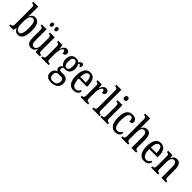

<svg xmlns="http://www.w3.org/2000/svg" viewBox="350 -2408 4294 4294"><g transform="rotate(45 2497.5 -261.0)"><path d="M290 10C390 10 451 -76 451 -269C451 -461 395 -546 295 -546C229 -546 193 -505 170 -443H168C169 -474 171 -539 171 -575V-760H14V-719H20C55 -719 84 -711 84 -651V-113C84 -50 54 -41 20 -41H14V0H147L163 -78H169C191 -26 229 10 290 10ZM272 -46C194 -46 170 -125 170 -270C170 -414 196 -492 271 -492C336 -492 362 -421 362 -271C362 -125 336 -46 272 -46Z M816 -640C838 -640 858 -653 858 -692C858 -732 838 -745 816 -745C792 -745 773 -732 773 -692C773 -653 792 -640 816 -640ZM672 -640C694 -640 715 -653 715 -692C715 -732 694 -745 672 -745C649 -745 631 -732 631 -692C631 -653 649 -640 672 -640ZM708 10C762 10 803 -11 832 -82H836L848 0H983V-41H979C945 -41 917 -49 917 -109V-536H768V-495H771C805 -495 830 -486 830 -422V-215C830 -117 803 -51 738 -51C678 -51 661 -97 661 -188V-536H510V-495H514C549 -495 574 -486 574 -428V-186C574 -48 618 10 708 10Z M1026 0H1260V-41H1241C1207 -41 1180 -49 1180 -108V-276C1180 -370 1205 -483 1254 -483C1285 -483 1295 -460 1295 -405C1350 -405 1374 -431 1374 -471C1374 -516 1348 -546 1295 -546C1230 -546 1199 -492 1177 -428H1174L1161 -536H1027V-495H1030C1065 -495 1092 -486 1092 -427V-113C1092 -50 1064 -41 1029 -41H1026Z M1570 238C1716 238 1785 167 1785 54C1785 -23 1746 -89 1648 -89H1565C1532 -89 1511 -101 1511 -134C1511 -164 1527 -185 1541 -198C1552 -194 1576 -192 1589 -192C1691 -192 1740 -265 1740 -366C1740 -427 1724 -461 1704 -488C1714 -497 1723 -504 1737 -504C1752 -504 1765 -485 1765 -463C1795 -463 1808 -488 1808 -516C1808 -544 1793 -568 1762 -568C1724 -568 1697 -528 1682 -512C1659 -532 1629 -546 1589 -546C1484 -546 1432 -476 1432 -361C1432 -295 1462 -235 1509 -210C1477 -187 1451 -158 1451 -118C1451 -75 1476 -54 1500 -42C1448 -29 1400 14 1400 93C1400 184 1456 238 1570 238ZM1587 -237C1535 -237 1512 -278 1512 -364C1512 -455 1535 -500 1586 -500C1640 -500 1661 -457 1661 -365C1661 -277 1641 -237 1587 -237ZM1572 191C1502 191 1472 146 1472 86C1472 8 1514 -14 1554 -14H1636C1685 -14 1712 7 1712 68C1712 136 1679 191 1572 191Z M2047 10C2149 10 2194 -50 2194 -91C2194 -109 2185 -119 2174 -124C2155 -81 2120 -45 2065 -45C1989 -45 1947 -114 1946 -264H2209V-304C2209 -462 2145 -546 2039 -546C1924 -546 1858 -452 1858 -264C1858 -90 1925 10 2047 10ZM2123 -313H1947C1950 -430 1981 -496 2041 -496C2100 -496 2122 -422 2123 -313Z M2270 0H2504V-41H2485C2451 -41 2424 -49 2424 -108V-276C2424 -370 2449 -483 2498 -483C2529 -483 2539 -460 2539 -405C2594 -405 2618 -431 2618 -471C2618 -516 2592 -546 2539 -546C2474 -546 2443 -492 2421 -428H2418L2405 -536H2271V-495H2274C2309 -495 2336 -486 2336 -427V-113C2336 -50 2308 -41 2273 -41H2270Z M2641 0H2872V-41H2863C2824 -41 2800 -52 2800 -115V-760H2641V-719H2651C2682 -719 2713 -710 2713 -651V-115C2713 -52 2689 -41 2651 -41H2641Z M3012 -641C3041 -641 3064 -656 3064 -698C3064 -740 3041 -755 3012 -755C2983 -755 2962 -740 2962 -698C2962 -656 2983 -641 3012 -641ZM2900 0H3132V-41H3122C3083 -41 3059 -52 3059 -115V-536H2905V-495H2915C2952 -495 2973 -484 2973 -425V-110C2973 -51 2948 -41 2910 -41H2900Z M3370 10C3471 10 3509 -47 3509 -89C3509 -108 3503 -119 3493 -127C3475 -84 3439 -45 3382 -45C3307 -45 3273 -123 3273 -266C3273 -445 3310 -497 3367 -497C3417 -497 3430 -446 3430 -384C3486 -384 3509 -398 3509 -444C3509 -509 3456 -546 3366 -546C3264 -546 3185 -479 3185 -265C3185 -70 3261 10 3370 10Z M3554 0H3774V-41H3772C3737 -41 3710 -48 3710 -108V-321C3710 -421 3736 -484 3799 -484C3858 -484 3879 -434 3879 -347V0H4027V-41H4025C3989 -41 3966 -50 3966 -113V-349C3966 -486 3920 -546 3835 -546C3766 -546 3729 -501 3710 -454H3707C3707 -462 3710 -499 3710 -531V-760H3554V-719H3561C3592 -719 3623 -710 3623 -651V-113C3623 -50 3595 -41 3561 -41H3554Z M4280 10C4382 10 4427 -50 4427 -91C4427 -109 4418 -119 4407 -124C4388 -81 4353 -45 4298 -45C4222 -45 4180 -114 4179 -264H4442V-304C4442 -462 4378 -546 4272 -546C4157 -546 4091 -452 4091 -264C4091 -90 4158 10 4280 10ZM4356 -313H4180C4183 -430 4214 -496 4274 -496C4333 -496 4355 -422 4356 -313Z M4500 0H4721V-41H4716C4681 -41 4656 -48 4656 -108V-321C4656 -405 4678 -485 4749 -485C4805 -485 4825 -432 4825 -347V0H4973V-41H4969C4934 -41 4911 -50 4911 -113V-349C4911 -486 4864 -546 4780 -546C4722 -546 4684 -522 4657 -454H4653L4643 -536H4504V-495H4509C4543 -495 4570 -486 4570 -427V-113C4570 -50 4543 -41 4507 -41H4500Z"/></g></svg>

Font: Noto Serif Sinhala ExtraCondensed
Style: Regular
Weight: 400
Width: 2
Designer: Jelle Bosma - Monotype Design Team
Foundry: Monotype Imaging Inc.
Version: Version 2.007